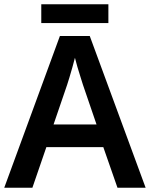

<svg xmlns="http://www.w3.org/2000/svg" viewBox="-20 -887 708 907"><path d="M535 0 468 -192H199L133 0H0L263 -717H404L668 0ZM372 -486Q368 -499 360.5 -522.5Q353 -546 345.5 -571.5Q338 -597 334 -614Q329 -593 321.5 -567.5Q314 -542 307.5 -519.5Q301 -497 297 -486L233 -299H436ZM492 -867V-778H175V-867Z"/></svg>

Font: Noto Sans New Tai Lue Semibold
Style: Regular
Weight: 400
Designer: Monotype Design Team
Foundry: Monotype Imaging Inc.
Version: Version 2.004; ttfautohint (v1.8.4.7-5d5b)